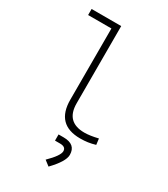

<svg xmlns="http://www.w3.org/2000/svg" viewBox="-237 -839 1060 1209"><g transform="rotate(30 293.0 -234.5)"><path d="M404.3 9.8Q229 9.8 229 -170.9V-688.5H59.6V-732.4H274.9V-170.9Q274.9 -35.2 409.2 -35.2Q448.7 -35.2 507.3 -49.3L512.7 -5.9Q484.9 2.4 459.2 6.1Q433.6 9.8 404.3 9.8ZM320.8 262.7 283.2 233.9Q353.5 165 353.5 132.3Q353.5 100.6 311 100.6H274.4V55.7H311Q400.4 55.7 400.4 132.3Q400.4 180.2 320.8 262.7Z"/></g></svg>

Font: Cascadia Code ExtraLight
Style: Regular
Weight: 200
Monospace: yes
Designer: Aaron Bell
Foundry: Saja Typeworks
Version: Version 2407.024; ttfautohint (v1.8.4)